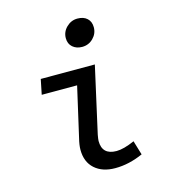

<svg xmlns="http://www.w3.org/2000/svg" viewBox="-109 -811 818 912"><g transform="rotate(-15 300.0 -354.5)"><path d="M346 12Q283 12 245.5 -21.5Q208 -55 208 -115Q208 -138 216 -170L272 -415H98L113 -489H379L306 -163Q302 -141 302 -133Q302 -65 373 -65Q408 -65 462 -89L483 -19Q414 12 346 12ZM343 -585Q315 -585 296.5 -601Q278 -617 278 -645Q278 -676 301 -698.5Q324 -721 355 -721Q385 -721 402.5 -705Q420 -689 420 -661Q420 -630 397.5 -607.5Q375 -585 343 -585Z"/></g></svg>

Font: TypoPRO Source Code Pro
Style: Italic
Weight: 500
Italic angle: -11°
Monospace: yes
Designer: Paul D. Hunt, Teo Tuominen
Foundry: Adobe Systems Incorporated
Version: Version 1.030;PS 1.0;hotconv 1.0.84;makeotf.lib2.5.63406